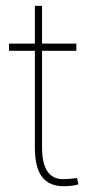

<svg xmlns="http://www.w3.org/2000/svg" viewBox="-20 -623 342 653"><path d="M98.6 -603H123V-474.6H239.7V-450.2H123V-121.6Q123 -13.7 194.8 -13.7Q216.3 -13.7 242.2 -17.6L246.6 3.9Q228.5 10.3 196.3 10.3Q147.5 10.3 123 -21.5Q98.6 -53.2 98.6 -121.6V-450.2H10.7V-474.6H98.6Z"/></svg>

Font: Yantramanav Thin
Style: Regular
Weight: 250
Version: Version 1.001;PS 1.0;hotconv 1.0.72;makeotf.lib2.5.5900; ttf